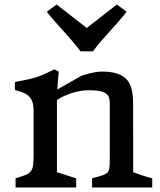

<svg xmlns="http://www.w3.org/2000/svg" viewBox="-20 -823 701 843"><path d="M48.3 -40Q75.2 -48.3 91.1 -54.4Q106.9 -60.5 115 -70.6Q123 -80.6 125.2 -97.2Q127.4 -113.8 127.4 -142.6V-338.4Q127.4 -364.3 120.4 -380.1Q113.3 -396 101.8 -405Q90.3 -414.1 75.7 -418.9Q61 -423.8 45.4 -427.7V-462.9Q67.9 -467.3 84.2 -470.5Q100.6 -473.6 113.8 -476.8Q127 -480 138.2 -483.6Q149.4 -487.3 161.1 -491.9Q172.9 -496.6 186.5 -502.9Q200.2 -509.3 218.3 -518.6L237.8 -508.3L231.4 -430.2Q248 -439.5 266.1 -449.7Q281.7 -458.5 300.5 -469.2Q319.3 -480 338.4 -490.7Q343.3 -492.2 352.5 -495.1Q361.8 -498 373.8 -501Q385.7 -503.9 399.7 -506.3Q413.6 -508.8 427.2 -508.8Q464.4 -508.8 489 -501.5Q513.7 -494.1 528.8 -481.2Q543.9 -468.3 551.5 -450.2Q559.1 -432.1 561.8 -411.1Q564.5 -390.1 564.5 -366.5Q564.5 -342.8 564.5 -318.4L564.9 -66.9Q583.5 -60.1 599.6 -54.7Q613.8 -49.8 627.4 -45.7Q641.1 -41.5 648.4 -40V0H384.3V-40Q404.3 -45.9 418 -49.6Q431.6 -53.2 440.2 -57.4Q448.7 -61.5 453.4 -67.1Q458 -72.8 459.7 -82.3Q461.4 -91.8 461.7 -106.4Q461.9 -121.1 461.9 -143.6V-373.5Q461.9 -383.3 459.2 -392.6Q456.5 -401.9 452.6 -406.2Q446.8 -411.6 440.2 -415.5Q433.6 -419.4 423.8 -421.9Q414.1 -424.3 400.4 -425.5Q386.7 -426.8 367.7 -426.8Q347.2 -426.8 327.1 -422.6Q307.1 -418.5 289.1 -412.4Q271 -406.2 255.9 -398.7Q240.7 -391.1 230 -384.3V-66.9L314.5 -40V0H48.3ZM333.5 -597.7Q314.9 -622.6 296.6 -643.6Q278.3 -664.6 260 -685.1Q241.7 -705.6 223.1 -726.3Q204.6 -747.1 185.5 -771.5L228.5 -803.2L360.8 -700.2L493.2 -803.2L536.1 -771.5Q517.1 -747.1 498.5 -726.3Q480 -705.6 461.7 -685.1Q443.4 -664.6 425 -643.6Q406.7 -622.6 388.2 -597.7H333.5Z"/></svg>

Font: Donegal One
Style: Regular
Weight: 400
Designer: Gary Lonergan
Foundry: Sorkin Type Co.
Version: Version 1.004